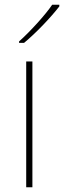

<svg xmlns="http://www.w3.org/2000/svg" viewBox="-20 -786 269 806"><path d="M229 -759V-766H199C170 -723 105 -652 60 -612V-606H81C134 -650 194 -714 229 -759ZM116 0V-528H90V0Z"/></svg>

Font: Noto Sans Arabic Thin
Style: Regular
Weight: 100
Designer: Monotype Design Team, Nadine Chahine, Nizar Qandah and Khaled Hosny
Foundry: Monotype Imaging Inc.
Version: Version 2.012